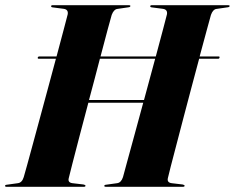

<svg xmlns="http://www.w3.org/2000/svg" viewBox="-36 -720 906 740"><path d="M229 -33.5Q224.5 -16.5 243 -14L285.5 -9Q293.5 -7.5 293.5 -4Q293.5 0 286.5 0H-10.5Q-16.5 0 -16.5 -3.5Q-16.5 -7.5 -10 -8L33 -14Q49 -16 55.5 -37.5Q59 -49 68.2 -82.5Q77.5 -116 90.5 -164.2Q103.5 -212.5 119 -269.2Q134.5 -326 150 -383.8Q165.5 -441.5 179.5 -493.5H114Q108.5 -493.5 109.5 -498Q110.5 -502.5 116.5 -502.5H182Q198.5 -564 210.2 -608.5Q222 -653 225 -665Q228 -683.5 209.5 -686L167.5 -691.5Q161 -692 161 -696Q161 -700 167 -700H461Q466.5 -700 466.5 -697Q466.5 -693 460 -692L415.5 -685.5Q402.5 -683.5 394.5 -662.5Q391 -651 379.2 -607.2Q367.5 -563.5 351.5 -502.5H564.5Q581 -564 592.8 -608.5Q604.5 -653 607.5 -665Q610.5 -683.5 591.5 -686L549.5 -691.5Q543 -692 543 -696Q543 -700 549.5 -700H843.5Q849 -700 849 -697Q849 -693 842.5 -692L797.5 -685.5Q784.5 -683.5 777 -662.5Q773.5 -651 761.8 -607.2Q750 -563.5 733.5 -502.5H806Q811.5 -502.5 810 -498Q809.5 -493.5 804 -493.5H731.5Q717.5 -441.5 702 -383Q686.5 -324.5 671.5 -267.5Q656.5 -210.5 643.8 -161.5Q631 -112.5 622.2 -78.8Q613.5 -45 611 -33.5Q607 -16.5 625.5 -14L667.5 -9Q675.5 -7.5 675.5 -4Q675.5 0 668.5 0H371.5Q366 0 366 -3.5Q366 -7.5 372.5 -8L415.5 -14Q431 -16 438 -37.5Q441.5 -50.5 453.2 -93.5Q465 -136.5 481.5 -197Q498 -257.5 516 -324H304.5Q286.5 -257 270.5 -195.2Q254.5 -133.5 243.2 -90Q232 -46.5 229 -33.5ZM307 -334.5H519Q542 -419 562 -493.5H349Q339.5 -457 328.8 -416.2Q318 -375.5 307 -334.5Z"/></svg>

Font: Fraunces 144pt S000
Style: Bold Italic
Weight: 700
Italic angle: -16°
Version: Version 1.000; ttfautohint (v1.8.3)